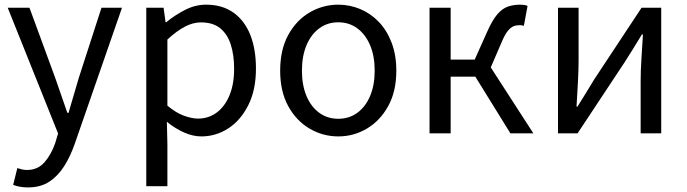

<svg xmlns="http://www.w3.org/2000/svg" viewBox="-20 -577 2974 831"><path d="M100.9 234.2Q82.1 234.2 66.1 231.2Q50.2 228.2 37 223.2L55 150.5Q63 153.3 74.2 156Q85.5 158.7 96.7 158.7Q143.2 158.7 172.5 125.4Q201.8 92 219.1 41.9L231.4 0.7L13.4 -543.4H107.6L218.4 -241.5Q231.4 -205.6 244.7 -165.9Q258.1 -126.2 271.5 -88.4H276.5Q287.6 -125.8 299.2 -165.5Q310.8 -205.2 321.5 -241.5L419.2 -543.4H508L303.5 45.5Q285 99 258.1 141.7Q231.2 184.4 193.4 209.3Q155.5 234.2 100.9 234.2Z M613.1 229V-543.4H688L696.7 -480.5H699.1Q736.2 -511.1 780.5 -533.9Q824.9 -556.8 871.9 -556.8Q942.4 -556.8 990.5 -522.3Q1038.7 -487.8 1063.3 -426.1Q1087.8 -364.3 1087.8 -280Q1087.8 -187.5 1054.5 -121.5Q1021.3 -55.6 967.7 -21.1Q914.1 13.4 851.9 13.4Q815.3 13.4 777.2 -3.3Q739.1 -20 702.2 -49.9L704.5 45.2V229ZM837.3 -63.7Q882 -63.7 917.3 -89.4Q952.6 -115.2 972.9 -163.6Q993.3 -212 993.3 -278.8Q993.3 -339.2 978.7 -384.5Q964.1 -429.8 932.8 -454.9Q901.5 -480.1 849.4 -480.1Q815.3 -480.1 779.6 -461.3Q744 -442.4 704.5 -405.9V-119.9Q741.4 -88.7 776 -76.2Q810.6 -63.7 837.3 -63.7Z M1444.1 13.4Q1377.6 13.4 1320 -20.3Q1262.4 -54 1227.5 -117.6Q1192.6 -181.2 1192.6 -271Q1192.6 -361.9 1227.5 -425.7Q1262.4 -489.4 1320 -523.1Q1377.6 -556.8 1444.1 -556.8Q1493.9 -556.8 1539.3 -537.7Q1584.7 -518.6 1619.8 -481.9Q1654.8 -445.3 1675 -392.1Q1695.3 -338.9 1695.3 -271Q1695.3 -181.2 1660.1 -117.6Q1624.8 -54 1567.7 -20.3Q1510.7 13.4 1444.1 13.4ZM1444.1 -62.9Q1491.2 -62.9 1526.7 -88.9Q1562.2 -114.9 1582 -161.8Q1601.7 -208.7 1601.7 -271Q1601.7 -333.8 1582 -380.8Q1562.2 -427.8 1526.7 -454.2Q1491.2 -480.5 1444.1 -480.5Q1397.1 -480.5 1361.6 -454.2Q1326.1 -427.8 1306.4 -380.8Q1286.8 -333.8 1286.8 -271Q1286.8 -208.7 1306.4 -161.8Q1326.1 -114.9 1361.6 -88.9Q1397.1 -62.9 1444.1 -62.9Z M1839.1 0V-543.4H1930.5V-319.1H2034.6L2089.1 -440.8Q2111.2 -490.4 2132.4 -515Q2153.5 -539.6 2177.6 -548.2Q2201.8 -556.8 2231 -556.8Q2240.3 -556.8 2249 -555.6Q2257.6 -554.4 2263.3 -551.2L2247.3 -464.9Q2242.9 -466.9 2239 -467.5Q2235 -468.1 2229 -468.1Q2215 -468.1 2202.4 -463.2Q2189.8 -458.2 2177.2 -442.5Q2164.7 -426.7 2150.7 -393.5L2104.1 -285.2L2288.4 0H2189L2037.2 -245.3H1930.5V0Z M2395.1 0V-543.4H2484.2V-316.1Q2484.2 -273.5 2481.3 -220.9Q2478.4 -168.3 2475.3 -115.7H2479.5Q2495.3 -141.1 2515.8 -174.2Q2536.4 -207.3 2551.2 -232.3L2756.7 -543.4H2841.8V0H2752.8V-226.7Q2752.8 -269.9 2756.2 -322.5Q2759.5 -375.1 2762.7 -427.7H2758.1Q2742.9 -402.7 2722.2 -369.2Q2701.6 -335.7 2685.8 -311.1L2479.9 0Z"/></svg>

Font: Noto Sans SC Thin
Style: Regular
Weight: 100
Designer: Ryoko NISHIZUKA 西塚涼子 (kana, bopomofo & ideographs); Paul D. Hunt (Latin, Greek & Cyrillic); Sandoll Communications 산돌커뮤니
Foundry: Adobe
Version: Version 2.004-H2;hotconv 1.0.118;makeotfexe 2.5.65603